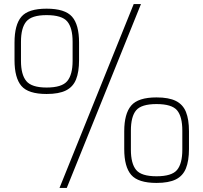

<svg xmlns="http://www.w3.org/2000/svg" viewBox="-20 -896 1008 952"><path d="M311 36H275L643 -876H679ZM211 -430Q120 -430 86 -470Q52 -510 52 -598V-685Q52 -773 86 -813Q120 -853 211 -853Q302 -853 337 -813.5Q372 -774 372 -685V-598Q372 -539 357 -502Q342 -465 307 -447.5Q272 -430 211 -430ZM211 -462Q287 -462 313.5 -494Q340 -526 340 -594V-689Q340 -758 313.5 -789.5Q287 -821 211 -821Q137 -821 110.5 -789.5Q84 -758 84 -689V-594Q84 -526 110.5 -494Q137 -462 211 -462ZM756 11Q665 11 630.5 -29Q596 -69 596 -157V-245Q596 -332 630.5 -372.5Q665 -413 756 -413Q817 -413 852 -395.5Q887 -378 902 -341Q917 -304 917 -245V-157Q917 -99 902 -61.5Q887 -24 852 -6.5Q817 11 756 11ZM756 -22Q832 -22 858 -53.5Q884 -85 884 -154V-248Q884 -318 858 -349Q832 -380 756 -380Q681 -380 655 -349Q629 -318 629 -248V-154Q629 -85 655 -53.5Q681 -22 756 -22Z"/></svg>

Font: Matangi Light
Style: Regular
Weight: 300
Designer: Prashant Pant
Foundry: The Graphic Ant
Version: Version 3.002